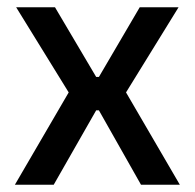

<svg xmlns="http://www.w3.org/2000/svg" viewBox="-20 -509 536 529"><path d="M21 0 177.5 -268.5V-241L24.5 -489H131.5L245 -297H252.5L365 -489H472L319 -241V-268.5L475.5 0H368.5L252.5 -205H245L128 0Z"/></svg>

Font: Anek Gujarati Medium
Style: Regular
Weight: 500
Designer: Mrunmayee Ghaisas (Gujarati), Yesha Goshar (Latin)
Foundry: Ek Type
Version: Version 1.003